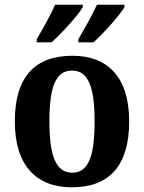

<svg xmlns="http://www.w3.org/2000/svg" viewBox="-20 -786 613 816"><path d="M313 -619V-606H377C419 -643 489 -721 509 -756V-766H392C372 -721 339 -664 313 -619ZM136 -619V-606H199C241 -643 312 -721 332 -756V-766H214C195 -721 162 -664 136 -619ZM285 10C445 10 529 -82 529 -270C529 -458 438 -549 288 -549C127 -549 43 -458 43 -270C43 -82 135 10 285 10ZM287 -52C216 -52 190 -127 190 -270C190 -413 215 -486 286 -486C357 -486 382 -413 382 -270C382 -127 358 -52 287 -52Z"/></svg>

Font: Noto Serif Bengali SemiCondensed
Style: Bold
Weight: 700
Width: 4
Designer: Juan Bruce, Universal Thirst, Indian Type Foundry and the Monotype Design Team.
Foundry: Monotype Imaging Inc.
Version: Version 2.003